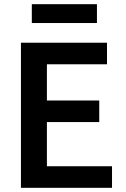

<svg xmlns="http://www.w3.org/2000/svg" viewBox="-20 -897 600 917"><path d="M80 0V-693H491V-590H204V-417H454V-314H204V-103H515V0ZM132 -787V-877H443V-787Z"/></svg>

Font: Ubuntu Sans Mono SemiBold
Style: Regular
Weight: 600
Monospace: yes
Designer: Dalton Maag Ltd
Foundry: Dalton Maag Ltd
Version: Version 1.006